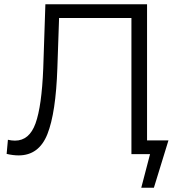

<svg xmlns="http://www.w3.org/2000/svg" viewBox="-20 -720 840 897"><path d="M640 157 681 0H594V-636H256L248 -402Q241 -193 201.5 -93.5Q162 6 67 6Q41 6 11 -1L17 -67Q34 -63 50 -63Q117 -63 146 -143.5Q175 -224 182 -400L192 -700H667V-64H767L699 157Z"/></svg>

Font: Montserrat
Style: Regular
Weight: 400
Designer: Julieta Ulanovsky
Foundry: Julieta Ulanovsky
Version: Version 9.000; ttfautohint (v1.8.4.7-5d5b)